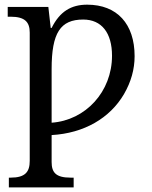

<svg xmlns="http://www.w3.org/2000/svg" viewBox="-20 -566 654 826"><path d="M559.1 -324.2C559.1 -462.9 483.9 -545.9 355 -545.9C286.1 -545.9 237.3 -516.6 202.1 -445.8H198.2L188 -536.1H13.2V-494.1H25.9C86.9 -494.1 107.9 -471.2 107.9 -425.8V126C107.9 173.3 88.9 198.2 25.9 198.2H18.1V240.2H296.9V198.2H283.2C220.2 198.2 202.1 175.8 202.1 130.9V15.1C341.3 7.3 453.1 -57.6 513.7 -161.6C543.9 -213.9 559.1 -268.1 559.1 -324.2ZM202.1 -38.1V-269C202.1 -425.3 240.2 -481.9 337.9 -481.9C417.5 -481.9 461.9 -424.3 461.9 -326.2C461.9 -171.4 348.1 -48.3 202.1 -38.1Z"/></svg>

Font: The Erased English
Style: Regular
Weight: 400
Designer: Monotype Design team + ligartures altered by 180 Amsterdam
Foundry: Monotype Imaging Inc.
Version: Version 1.030;Glyphs 3.1.2 (3151)